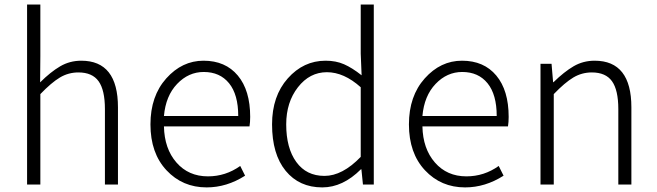

<svg xmlns="http://www.w3.org/2000/svg" viewBox="-20 -815 2900 848"><path d="M99.6 0V-794.9H158.2V-567.4L157.2 -451.2Q203.1 -497.1 245.6 -522Q288.1 -546.9 338.9 -546.9Q501 -546.9 501 -340.8V0H443.4V-333Q443.4 -417 415.5 -456.1Q387.7 -495.1 326.2 -495.1Q282.2 -495.1 244.6 -472.7Q207 -450.2 158.2 -399.4V0Z M892.6 12.7Q786.1 12.7 715.3 -63Q644.5 -138.7 644.5 -265.6Q644.5 -390.6 714.4 -468.8Q784.2 -546.9 878.9 -546.9Q975.6 -546.9 1030.3 -481.4Q1085 -416 1085 -298.8Q1085 -275.4 1082 -256.8H704.1Q706.1 -158.2 759.3 -97.2Q812.5 -36.1 898.4 -36.1Q976.6 -36.1 1041 -82L1062.5 -39.1Q981.4 12.7 892.6 12.7ZM704.1 -302.7H1032.2Q1032.2 -397.5 991.7 -447.3Q951.2 -497.1 879.9 -497.1Q812.5 -497.1 762.2 -444.3Q711.9 -391.6 704.1 -302.7Z M1403.3 12.7Q1301.8 12.7 1241.7 -60.5Q1181.6 -133.8 1181.6 -265.6Q1181.6 -390.6 1251 -468.8Q1320.3 -546.9 1418 -546.9Q1463.9 -546.9 1499.5 -531.2Q1535.2 -515.6 1577.1 -482.4L1573.2 -578.1V-794.9H1630.9V0H1583L1576.2 -67.4H1574.2Q1494.1 12.7 1403.3 12.7ZM1413.1 -38.1Q1492.2 -38.1 1573.2 -122.1V-429.7Q1499 -496.1 1423.8 -496.1Q1347.7 -496.1 1295.9 -429.7Q1244.1 -363.3 1244.1 -265.6Q1244.1 -161.1 1288.6 -99.6Q1333 -38.1 1413.1 -38.1Z M2034.2 12.7Q1927.7 12.7 1856.9 -63Q1786.1 -138.7 1786.1 -265.6Q1786.1 -390.6 1856 -468.8Q1925.8 -546.9 2020.5 -546.9Q2117.2 -546.9 2171.9 -481.4Q2226.6 -416 2226.6 -298.8Q2226.6 -275.4 2223.6 -256.8H1845.7Q1847.7 -158.2 1900.9 -97.2Q1954.1 -36.1 2040 -36.1Q2118.2 -36.1 2182.6 -82L2204.1 -39.1Q2123 12.7 2034.2 12.7ZM1845.7 -302.7H2173.8Q2173.8 -397.5 2133.3 -447.3Q2092.8 -497.1 2021.5 -497.1Q1954.1 -497.1 1903.8 -444.3Q1853.5 -391.6 1845.7 -302.7Z M2367.2 0V-533.2H2416L2422.9 -452.1H2424.8Q2471.7 -498 2513.7 -522.5Q2555.7 -546.9 2606.4 -546.9Q2768.6 -546.9 2768.6 -340.8V0H2710.9V-333Q2710.9 -417 2683.1 -456.1Q2655.3 -495.1 2593.8 -495.1Q2549.8 -495.1 2512.2 -472.7Q2474.6 -450.2 2425.8 -399.4V0Z"/></svg>

Font: Gen Shin Gothic Light
Style: Regular
Weight: 200
Designer: [Source Han Sans]
Ryoko NISHIZUKA  (kana & ideographs); Paul D. Hunt (Latin, Greek & Cyrillic); Wenlong ZHANG  (bopomofo
Version: Version 1.002.20150607